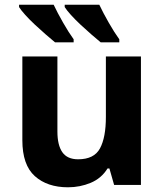

<svg xmlns="http://www.w3.org/2000/svg" viewBox="-20 -786 697 816"><path d="M579 -546V0H465L445 -70H437Q411 -28 365.5 -9Q320 10 269 10Q181 10 128 -37.5Q75 -85 75 -190V-546H224V-227Q224 -169 245 -139Q266 -109 312 -109Q380 -109 405 -155.5Q430 -202 430 -289V-546ZM402 -766Q418 -732 442 -690Q466 -648 487 -619V-606H408Q391 -620 368.5 -639.5Q346 -659 322.5 -681Q299 -703 281 -723Q263 -743 255 -756V-766ZM208 -766Q224 -732 248 -690Q272 -648 293 -619V-606H214Q197 -620 174.5 -639.5Q152 -659 128.5 -681Q105 -703 87 -723Q69 -743 61 -756V-766Z"/></svg>

Font: Noto IKEA Latin
Style: Bold
Weight: 700
Designer: Monotype Design Team
Foundry: Monotype Imaging Inc.
Version: Version 1.0